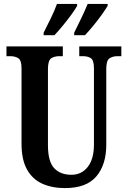

<svg xmlns="http://www.w3.org/2000/svg" viewBox="-20 -951 653 981"><path d="M312 10Q246 10 196 -12.5Q146 -35 118 -85Q90 -135 90 -217V-602Q90 -643 73.5 -653.5Q57 -664 32 -664H13V-714H301V-664H283Q258 -664 241.5 -653Q225 -642 225 -598V-210Q225 -125 257 -91.5Q289 -58 345 -58Q397 -58 428.5 -98.5Q460 -139 460 -213V-602Q460 -643 444.5 -653.5Q429 -664 403 -664H385V-714H600V-664H581Q556 -664 539.5 -653Q523 -642 523 -598V-211Q523 -110 472.5 -50Q422 10 312 10ZM359 -784Q377 -820 395.5 -858.5Q414 -897 428 -931H530V-921Q520 -904 500 -876Q480 -848 456.5 -819.5Q433 -791 414 -771H359ZM203 -784Q221 -820 240 -858.5Q259 -897 271 -931H374V-921Q365 -904 344.5 -876Q324 -848 300.5 -819.5Q277 -791 258 -771H203Z"/></svg>

Font: Noto Serif Ethiopic ExtraCondensed
Style: Bold
Weight: 700
Width: 2
Designer: Monotype Design Team
Foundry: Monotype Imaging Inc.
Version: Version 2.102; ttfautohint (v1.8.4.7-5d5b)